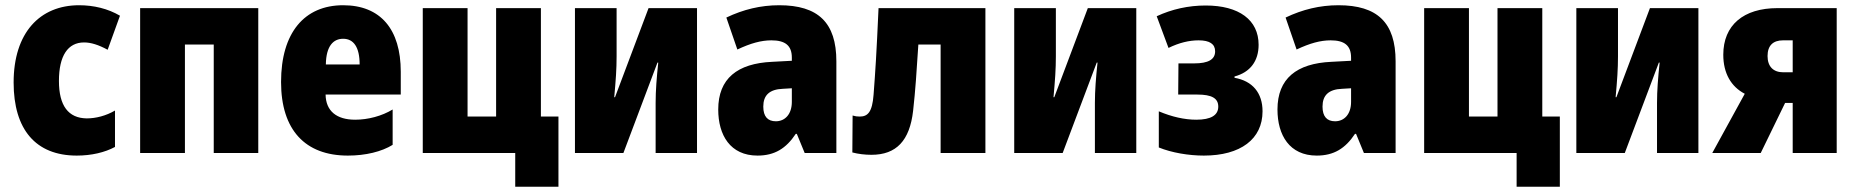

<svg xmlns="http://www.w3.org/2000/svg" viewBox="-20 -584 7087 733"><path d="M273 10C329 10 380 -2 419 -23V-162C385 -142 346 -132 311 -132C241 -133 205 -180 205 -275C205 -371 239 -422 301 -422C327 -422 356 -413 391 -394L438 -524C392 -551 338 -564 282 -564C132 -564 32 -459 32 -269C32 -90 116 10 273 10Z M515 0H686V-414H796V0H966V-553H515Z M1308 10C1376 10 1437 -5 1479 -31V-166C1438 -141 1385 -127 1336 -127C1265 -127 1224 -160 1223 -223H1510V-310C1510 -472 1433 -564 1290 -564C1142 -564 1053 -459 1053 -271C1053 -88 1145 10 1308 10ZM1224 -338C1225 -409 1253 -436 1290 -436C1330 -436 1353 -404 1353 -338Z M1947 129H2112V-139H2045V-553H1874V-139H1765V-553H1594V0H1947Z M2175 0H2360L2490 -345H2493C2487 -288 2483 -239 2483 -191V0H2641V-553H2456L2328 -213H2325C2331 -279 2334 -320 2334 -369V-553H2175Z M2872 10C2937 10 2981 -17 3018 -73H3022L3052 0H3173V-350C3173 -498 3103 -564 2955 -564C2884 -564 2818 -548 2753 -517L2795 -395C2846 -419 2886 -430 2925 -430C2978 -430 3003 -410 3003 -364V-352L2928 -348C2795 -342 2722 -284 2722 -166C2722 -68 2768 10 2872 10ZM2942 -121C2911 -121 2894 -139 2894 -177C2894 -220 2917 -243 2969 -245L3003 -247V-195C3003 -148 2977 -121 2942 -121Z M3307 7C3402 7 3453 -47 3466 -161C3475 -242 3479 -306 3486 -414H3571V0H3742V-553H3334C3326 -374 3322 -314 3315 -222C3310 -156 3293 -139 3262 -139C3252 -139 3245 -140 3235 -143L3234 -2C3257 4 3282 7 3307 7Z M3852 0H4037L4167 -345H4170C4164 -288 4160 -239 4160 -191V0H4318V-553H4133L4005 -213H4002C4008 -279 4011 -320 4011 -369V-553H3852Z M4576 10C4716 10 4800 -53 4800 -159C4800 -229 4762 -275 4693 -287V-292C4753 -308 4785 -351 4785 -413C4785 -508 4710 -563 4583 -563C4517 -563 4454 -549 4396 -522L4441 -401C4482 -421 4520 -430 4556 -430C4598 -430 4619 -416 4619 -388C4619 -357 4593 -342 4539 -342H4479L4478 -223H4551C4606 -223 4631 -209 4631 -177C4631 -144 4603 -127 4547 -127C4502 -127 4454 -138 4404 -159V-21C4453 -1 4518 10 4576 10Z M5007 10C5072 10 5116 -17 5153 -73H5157L5187 0H5308V-350C5308 -498 5238 -564 5090 -564C5019 -564 4953 -548 4888 -517L4930 -395C4981 -419 5021 -430 5060 -430C5113 -430 5138 -410 5138 -364V-352L5063 -348C4930 -342 4857 -284 4857 -166C4857 -68 4903 10 5007 10ZM5077 -121C5046 -121 5029 -139 5029 -177C5029 -220 5052 -243 5104 -245L5138 -247V-195C5138 -148 5112 -121 5077 -121Z M5770 129H5935V-139H5868V-553H5697V-139H5588V-553H5417V0H5770Z M5998 0H6183L6313 -345H6316C6310 -288 6306 -239 6306 -191V0H6464V-553H6279L6151 -213H6148C6154 -279 6157 -320 6157 -369V-553H5998Z M6517 0H6702L6795 -191H6824V0H6992V-553H6766C6636 -553 6559 -488 6559 -375C6559 -304 6589 -253 6641 -226ZM6788 -308C6750 -308 6728 -330 6728 -370C6728 -410 6749 -430 6787 -430H6824V-308Z"/></svg>

Font: Noto Sans Condensed Black
Style: Regular
Weight: 900
Width: 3
Designer: Monotype Design Team
Foundry: Monotype Imaging Inc.
Version: Version 2.013